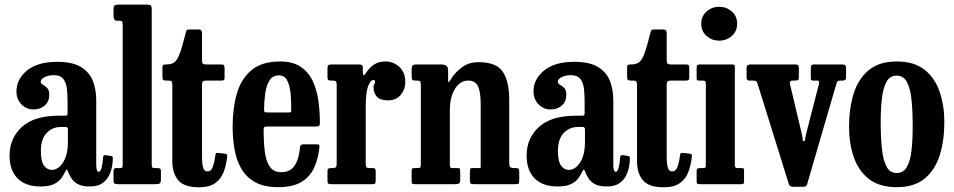

<svg xmlns="http://www.w3.org/2000/svg" viewBox="-20 -800 4145 834"><path d="M21.5 -124.5Q21.5 -199.5 75 -248.5Q128.5 -297.5 236.5 -297.5H260.5Q269.5 -297.5 271.5 -299.5Q273.5 -301.5 273.5 -310.5V-356.5Q273.5 -388 270.5 -414.5Q267.5 -441 254.8 -457.2Q242 -473.5 213.5 -473.5Q192 -473.5 174.5 -465.2Q157 -457 157 -445Q157 -437 166.2 -432Q175.5 -427 184.8 -418Q194 -409 194 -388.5Q194 -359.5 174.8 -342Q155.5 -324.5 125.5 -324.5Q95.5 -324.5 73.5 -346.5Q51.5 -368.5 51.5 -403.5Q51.5 -456 97.5 -493.8Q143.5 -531.5 229 -531.5Q294 -531.5 330.8 -509.5Q367.5 -487.5 382.8 -449.8Q398 -412 398 -364.5V-84.5Q398 -53.5 409 -53.5Q416.5 -53.5 421.5 -72.5Q426.5 -91.5 428 -117.5Q428.5 -127.5 440.5 -126L464.5 -122Q470.5 -121.5 470 -110Q469.5 -79.5 460 -52Q450.5 -24.5 428.8 -7.2Q407 10 370 10H369.5Q337 10 318.5 0Q300 -10 290.8 -24.8Q281.5 -39.5 276 -53Q273.5 -61.5 270.5 -62.8Q267.5 -64 262.5 -53Q257 -41.5 246.8 -26.5Q236.5 -11.5 215.2 -0.8Q194 10 156.5 10Q91 10 56.2 -25.2Q21.5 -60.5 21.5 -124.5ZM157.5 -144Q157.5 -99.5 171 -80.8Q184.5 -62 205 -62Q233 -62 254 -94.5Q275 -127 275 -185V-237Q275 -248.5 265.5 -248.5H244.5Q207.5 -248.5 182.5 -222.2Q157.5 -196 157.5 -144Z M501 -710H488Q473 -710 473 -734.5V-760Q473 -774 478.8 -777Q484.5 -780 498 -780H614Q629.5 -780 634.2 -777Q639 -774 639 -758V-93Q639 -78.5 640.2 -74.2Q641.5 -70 652.5 -70H664.5Q672.5 -70 675.8 -67.2Q679 -64.5 679 -56V-22Q679 -6.5 673.8 -3.2Q668.5 0 653.5 0H493Q481.5 0 477.2 -2.8Q473 -5.5 473 -17.5V-51.5Q473 -61.5 475 -65.8Q477 -70 487.5 -70H504.5Q509 -70 511 -73Q513 -76 513 -91V-690.5Q513 -703.5 510 -706.8Q507 -710 501 -710Z M966.5 -116Q962.5 -82.5 951.5 -53Q940.5 -23.5 915.2 -5Q890 13.5 844 13.5Q780 13.5 754.2 -17Q728.5 -47.5 728.5 -101V-432.5Q728.5 -442 725.5 -446Q722.5 -450 713 -450H702.5Q692.5 -450 689 -452.8Q685.5 -455.5 685.5 -465.5V-505Q685.5 -515.5 688.5 -517.8Q691.5 -520 701.5 -520Q722.5 -520 735.5 -528Q748.5 -536 759.8 -564.8Q771 -593.5 786.5 -656.5Q788.5 -665.5 790.8 -668.8Q793 -672 805 -672H843.5Q857.5 -672 857.5 -657V-537Q857.5 -526 861.8 -523Q866 -520 876 -520H940.5Q949.5 -520 952.5 -517Q955.5 -514 955.5 -504.5V-462.5Q955.5 -454 952 -452Q948.5 -450 940 -450H877Q867.5 -450 862.5 -447Q857.5 -444 857.5 -433.5V-121Q857.5 -89 862.2 -72.2Q867 -55.5 880.5 -55.5Q898 -55.5 905.2 -77.5Q912.5 -99.5 916 -127.5Q917 -136 921.5 -135.8Q926 -135.5 934.5 -135L957.5 -132.5Q965 -131.5 966 -127.8Q967 -124 966.5 -116Z M990.5 -250Q990.5 -330 1009 -394Q1027.5 -458 1072.5 -495.5Q1117.5 -533 1197 -533Q1251.5 -533 1285.5 -510.2Q1319.5 -487.5 1337.8 -449.2Q1356 -411 1362.8 -363.5Q1369.5 -316 1369.5 -266.5Q1369.5 -256 1366 -253.2Q1362.5 -250.5 1352 -250.5H1140Q1131 -250.5 1128 -247.5Q1125 -244.5 1125 -236Q1125 -186.5 1129.8 -144.8Q1134.5 -103 1151 -77.5Q1167.5 -52 1202 -52Q1231.5 -52 1248.2 -67.5Q1265 -83 1273 -107.8Q1281 -132.5 1283 -161Q1284 -173 1298 -173H1356Q1364.5 -173 1366.2 -170.5Q1368 -168 1367.5 -162Q1363 -112.5 1345.2 -72.8Q1327.5 -33 1290 -10Q1252.5 13 1188.5 13Q1128 13 1089.2 -8.2Q1050.5 -29.5 1029 -66Q1007.5 -102.5 999 -150Q990.5 -197.5 990.5 -250ZM1141 -311.5H1231Q1241 -311.5 1243 -313Q1245 -314.5 1245 -321Q1245.5 -352.5 1242.8 -387.8Q1240 -423 1228.8 -447.8Q1217.5 -472.5 1191.5 -472.5Q1164.5 -472.5 1150.8 -450.8Q1137 -429 1132.2 -395.2Q1127.5 -361.5 1127 -326Q1127 -317.5 1128.8 -314.5Q1130.5 -311.5 1141 -311.5Z M1442.5 -430.5Q1442.5 -442.5 1439.5 -446.2Q1436.5 -450 1425 -450H1418.5Q1407.5 -450 1405 -453.5Q1402.5 -457 1402.5 -468V-502Q1402.5 -512.5 1405.5 -516.2Q1408.5 -520 1419.5 -520H1538.5Q1547.5 -520 1551.8 -517.5Q1556 -515 1556 -505.5V-488.5Q1556 -461.5 1569 -482Q1583 -504.5 1603.5 -518.8Q1624 -533 1654.5 -533Q1689 -533 1714.8 -509.2Q1740.5 -485.5 1740.5 -443Q1740.5 -412 1721 -388Q1701.5 -364 1664 -364Q1632 -364 1617.2 -380Q1602.5 -396 1602.5 -421Q1602.5 -430.5 1605.8 -434.2Q1609 -438 1609 -444.5Q1609 -452.5 1601.5 -452.5Q1589.5 -452.5 1579 -425.5Q1568.5 -398.5 1568.5 -328V-89.5Q1568.5 -78 1571.2 -74Q1574 -70 1585.5 -70H1598.5Q1608 -70 1610 -66.2Q1612 -62.5 1612 -53V-17Q1612 -7 1609.8 -3.5Q1607.5 0 1598 0H1419Q1410.5 0 1406.5 -2.2Q1402.5 -4.5 1402.5 -13V-55.5Q1402.5 -64.5 1406 -67.2Q1409.5 -70 1418 -70H1422.5Q1434.5 -70 1438.5 -73.2Q1442.5 -76.5 1442.5 -87.5Z M1792 -450H1783.5Q1772.5 -450 1770.2 -454.8Q1768 -459.5 1768 -474.5V-495.5Q1768 -511 1772 -515.5Q1776 -520 1790 -520H1896Q1910 -520 1918.2 -515Q1926.5 -510 1926.5 -492V-470Q1926.5 -446.5 1927.5 -443Q1928.5 -439.5 1938.5 -455.5Q1954 -482.5 1984.5 -506.2Q2015 -530 2058 -530Q2136.5 -530 2164.2 -488Q2192 -446 2192 -365.5V-92.5Q2192 -77.5 2196.5 -73.8Q2201 -70 2213 -70H2220Q2230 -70 2232.8 -66.2Q2235.5 -62.5 2235.5 -52V-22.5Q2235.5 -5.5 2233 -2.8Q2230.5 0 2214 0H2038.5Q2027 0 2024 -3.2Q2021 -6.5 2021 -18.5V-49Q2021 -57.5 2022 -63.8Q2023 -70 2030 -70H2061.5Q2068 -70 2068 -73.5Q2068 -77 2068 -91V-348.5Q2068 -399.5 2056.5 -424.8Q2045 -450 2013.5 -450Q1979 -450 1956.5 -414.2Q1934 -378.5 1934 -320V-88Q1934 -70 1940.5 -70H1968Q1976 -70 1977.5 -66.5Q1979 -63 1979 -50V-16.5Q1979 -6.5 1974 -3.2Q1969 0 1959.5 0H1784Q1771.5 0 1769.8 -2.8Q1768 -5.5 1768 -18V-53Q1768 -65 1770.2 -67.5Q1772.5 -70 1784.5 -70H1793Q1801.5 -70 1804.8 -71.8Q1808 -73.5 1808 -87V-429.5Q1808 -443 1804.8 -446.5Q1801.5 -450 1792 -450Z M2267.5 -124.5Q2267.5 -199.5 2321 -248.5Q2374.5 -297.5 2482.5 -297.5H2506.5Q2515.5 -297.5 2517.5 -299.5Q2519.5 -301.5 2519.5 -310.5V-356.5Q2519.5 -388 2516.5 -414.5Q2513.5 -441 2500.8 -457.2Q2488 -473.5 2459.5 -473.5Q2438 -473.5 2420.5 -465.2Q2403 -457 2403 -445Q2403 -437 2412.2 -432Q2421.5 -427 2430.8 -418Q2440 -409 2440 -388.5Q2440 -359.5 2420.8 -342Q2401.5 -324.5 2371.5 -324.5Q2341.5 -324.5 2319.5 -346.5Q2297.5 -368.5 2297.5 -403.5Q2297.5 -456 2343.5 -493.8Q2389.5 -531.5 2475 -531.5Q2540 -531.5 2576.8 -509.5Q2613.5 -487.5 2628.8 -449.8Q2644 -412 2644 -364.5V-84.5Q2644 -53.5 2655 -53.5Q2662.5 -53.5 2667.5 -72.5Q2672.5 -91.5 2674 -117.5Q2674.5 -127.5 2686.5 -126L2710.5 -122Q2716.5 -121.5 2716 -110Q2715.5 -79.5 2706 -52Q2696.5 -24.5 2674.8 -7.2Q2653 10 2616 10H2615.5Q2583 10 2564.5 0Q2546 -10 2536.8 -24.8Q2527.5 -39.5 2522 -53Q2519.5 -61.5 2516.5 -62.8Q2513.5 -64 2508.5 -53Q2503 -41.5 2492.8 -26.5Q2482.5 -11.5 2461.2 -0.8Q2440 10 2402.5 10Q2337 10 2302.2 -25.2Q2267.5 -60.5 2267.5 -124.5ZM2403.5 -144Q2403.5 -99.5 2417 -80.8Q2430.5 -62 2451 -62Q2479 -62 2500 -94.5Q2521 -127 2521 -185V-237Q2521 -248.5 2511.5 -248.5H2490.5Q2453.5 -248.5 2428.5 -222.2Q2403.5 -196 2403.5 -144Z M2985 -116Q2981 -82.5 2970 -53Q2959 -23.5 2933.8 -5Q2908.5 13.5 2862.5 13.5Q2798.5 13.5 2772.8 -17Q2747 -47.5 2747 -101V-432.5Q2747 -442 2744 -446Q2741 -450 2731.5 -450H2721Q2711 -450 2707.5 -452.8Q2704 -455.5 2704 -465.5V-505Q2704 -515.5 2707 -517.8Q2710 -520 2720 -520Q2741 -520 2754 -528Q2767 -536 2778.2 -564.8Q2789.5 -593.5 2805 -656.5Q2807 -665.5 2809.2 -668.8Q2811.5 -672 2823.5 -672H2862Q2876 -672 2876 -657V-537Q2876 -526 2880.2 -523Q2884.5 -520 2894.5 -520H2959Q2968 -520 2971 -517Q2974 -514 2974 -504.5V-462.5Q2974 -454 2970.5 -452Q2967 -450 2958.5 -450H2895.5Q2886 -450 2881 -447Q2876 -444 2876 -433.5V-121Q2876 -89 2880.8 -72.2Q2885.5 -55.5 2899 -55.5Q2916.5 -55.5 2923.8 -77.5Q2931 -99.5 2934.5 -127.5Q2935.5 -136 2940 -135.8Q2944.5 -135.5 2953 -135L2976 -132.5Q2983.5 -131.5 2984.5 -127.8Q2985.5 -124 2985 -116Z M3026 -697Q3026 -729.5 3049 -750Q3072 -770.5 3104 -770.5Q3136 -770.5 3159 -750Q3182 -729.5 3182 -697Q3182 -664.5 3159 -644Q3136 -623.5 3104 -623.5Q3072 -623.5 3049 -644Q3026 -664.5 3026 -697ZM3035 -450H3017.5Q3010 -450 3008 -452Q3006 -454 3006 -461.5V-506.5Q3006 -520 3019 -520H3161.5Q3172 -520 3172 -509.5V-82Q3172 -70 3182.5 -70H3199.5Q3207 -70 3209.5 -68.5Q3212 -67 3212 -59.5V-13Q3212 -5 3210 -2.5Q3208 0 3199.5 0H3020.5Q3012 0 3009 -2Q3006 -4 3006 -12V-55Q3006 -65 3009.2 -67.5Q3012.5 -70 3021.5 -70H3034Q3042 -70 3044 -72.5Q3046 -75 3046 -83V-437.5Q3046 -450 3035 -450Z M3480 -212 3537 -434Q3541 -450 3531.5 -450H3512.5Q3504.5 -450 3503.2 -453.2Q3502 -456.5 3502 -464.5V-506Q3502 -520 3514 -520H3638.5Q3647.5 -520 3651.2 -517Q3655 -514 3655 -504.5V-462Q3655 -450 3640.5 -450H3631.5Q3620.5 -450 3618 -446.8Q3615.5 -443.5 3613 -436L3486 0Q3484 7.5 3479 9.5Q3474 11.5 3463.5 11.5H3428Q3410 11.5 3407 1L3269.5 -440Q3267 -447 3262 -448.5Q3257 -450 3247 -450H3236Q3223 -450 3223 -462.5V-503.5Q3223 -514 3227.5 -517Q3232 -520 3241.5 -520H3437Q3450 -520 3450 -506V-465Q3450 -454 3445.8 -452Q3441.5 -450 3430.5 -450H3423.5Q3408.5 -450 3411.5 -434.5L3464 -213Q3466.5 -203 3466.5 -194.8Q3466.5 -186.5 3471.5 -186.5Q3476 -186.5 3477 -194.5Q3478 -202.5 3480 -212Z M3668 -248.5Q3668 -328.5 3688 -393Q3708 -457.5 3753.5 -495.2Q3799 -533 3875 -533Q3951.5 -533 3996.8 -496.5Q4042 -460 4062 -400Q4082 -340 4082 -270Q4082 -190 4062 -126Q4042 -62 3996.8 -24.5Q3951.5 13 3875 13Q3799 13 3753.5 -23.2Q3708 -59.5 3688 -119Q3668 -178.5 3668 -248.5ZM3805.5 -270Q3805.5 -203.5 3810.8 -153.8Q3816 -104 3830.8 -76.2Q3845.5 -48.5 3875 -48.5Q3904.5 -48.5 3919.5 -75.2Q3934.5 -102 3939.5 -147.8Q3944.5 -193.5 3944.5 -250Q3944.5 -316.5 3939.5 -366.2Q3934.5 -416 3919.5 -443.8Q3904.5 -471.5 3875 -471.5Q3845.5 -471.5 3830.8 -444.8Q3816 -418 3810.8 -372.2Q3805.5 -326.5 3805.5 -270Z"/></svg>

Font: Besley* Condensed Semi
Style: Regular
Weight: 600
Width: 3
Designer: Owen Earl
Foundry: indestructible type*
Version: Version 3.000; ttfautohint (v1.8.3)